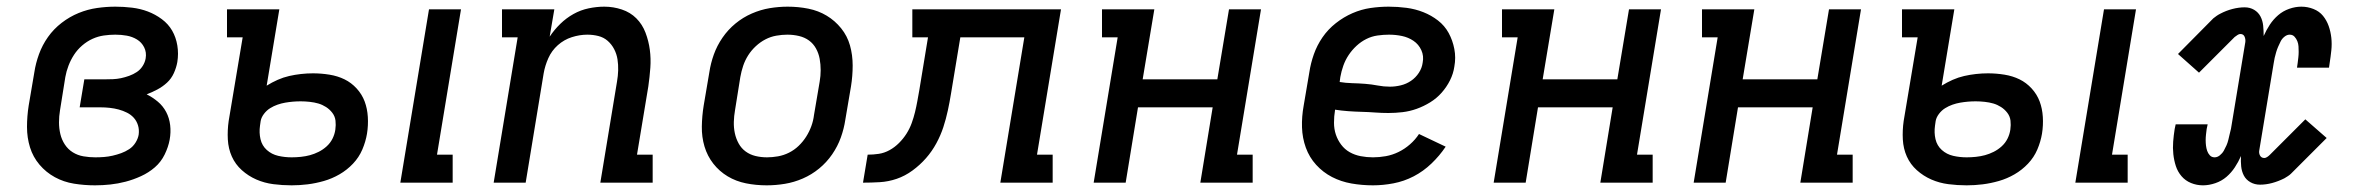

<svg xmlns="http://www.w3.org/2000/svg" viewBox="-20 -548 7090 576"><path d="M265 8Q233 8 202 3Q171 -2 144.5 -16.5Q118 -31 98.5 -54Q79 -77 70 -106Q61 -135 61 -167Q61 -199 66 -231L83 -331Q87 -358 97 -385.5Q107 -413 124 -437Q141 -461 165 -479.5Q189 -498 216 -509Q243 -520 271 -524Q299 -528 326 -528Q351 -528 376 -525Q401 -522 423.5 -513.5Q446 -505 465.5 -490.5Q485 -476 496.5 -456Q508 -436 512 -411.5Q516 -387 512 -362Q509 -345 501.5 -328.5Q494 -312 481 -300Q468 -288 452 -279.5Q436 -271 420 -265Q438 -256 453.5 -243Q469 -230 478.5 -212Q488 -194 490.5 -172.5Q493 -151 489 -129Q485 -107 474 -84.5Q463 -62 444.5 -46Q426 -30 403 -19.5Q380 -9 357 -3Q334 3 311 5.5Q288 8 265 8ZM266 -76Q279 -76 292 -77Q305 -78 318 -81Q331 -84 343.5 -88.5Q356 -93 367.5 -100.5Q379 -108 386.5 -120Q394 -132 396 -144Q398 -159 394 -172Q390 -185 381.5 -194.5Q373 -204 361 -210Q349 -216 336 -219.5Q323 -223 309 -224.5Q295 -226 281 -226H219L233 -310H295Q307 -310 319 -310.5Q331 -311 343 -313.5Q355 -316 367.5 -320.5Q380 -325 390.5 -332Q401 -339 408 -350Q415 -361 417 -373Q420 -391 412.5 -406Q405 -421 391 -429.5Q377 -438 360.5 -441Q344 -444 326 -444Q309 -444 291.5 -441.5Q274 -439 257.5 -431.5Q241 -424 226.5 -411.5Q212 -399 202 -383.5Q192 -368 185.5 -351Q179 -334 176 -317L160 -217Q157 -199 157 -181Q157 -163 161 -146Q165 -129 174.5 -114.5Q184 -100 198.5 -91Q213 -82 230.5 -79Q248 -76 266 -76Z M1181 0 1267 -520H1363L1291 -84H1338V0ZM855 8Q827 8 800 4.5Q773 1 749 -9.5Q725 -20 705.5 -37.5Q686 -55 675.5 -78.5Q665 -102 663.5 -129.5Q662 -157 666 -185L708 -436H661V-520H818L780 -291Q796 -301 813 -308.5Q830 -316 847.5 -320Q865 -324 883 -326Q901 -328 919 -328Q944 -328 968.5 -324Q993 -320 1013.5 -310Q1034 -300 1050 -282.5Q1066 -265 1074 -243.5Q1082 -222 1083.5 -197Q1085 -172 1081 -147Q1077 -123 1067 -99.5Q1057 -76 1039 -57Q1021 -38 998.5 -25Q976 -12 951.5 -5Q927 2 903 5Q879 8 855 8ZM855 -76Q869 -76 883 -77.5Q897 -79 910 -82.5Q923 -86 936 -92.5Q949 -99 960 -109Q971 -119 977.5 -132Q984 -145 986 -159Q988 -173 986.5 -186Q985 -199 977 -209.5Q969 -220 958 -227Q947 -234 935 -237.5Q923 -241 909 -242.5Q895 -244 882 -244Q870 -244 858.5 -243Q847 -242 835.5 -240Q824 -238 812.5 -234Q801 -230 790.5 -223.5Q780 -217 772 -206.5Q764 -196 762 -185L760 -171Q757 -150 761.5 -130.5Q766 -111 780.5 -98Q795 -85 814.5 -80.5Q834 -76 855 -76Z M1461 0 1533 -436H1486V-520H1643L1629 -438Q1643 -459 1661 -476.5Q1679 -494 1700.5 -506Q1722 -518 1746 -523Q1770 -528 1793 -528Q1820 -528 1845.5 -519.5Q1871 -511 1889 -493Q1907 -475 1916.5 -450Q1926 -425 1929.5 -398.5Q1933 -372 1931 -344.5Q1929 -317 1925 -289L1891 -84H1938V0H1781L1831 -303Q1834 -320 1834.5 -337Q1835 -354 1832.5 -370Q1830 -386 1822.5 -400.5Q1815 -415 1803 -425.5Q1791 -436 1775 -440Q1759 -444 1742 -444Q1719 -444 1695.5 -436.5Q1672 -429 1653.5 -412.5Q1635 -396 1625 -373.5Q1615 -351 1611 -328L1557 0Z M2280 8Q2248 8 2218 2Q2188 -4 2163 -19Q2138 -34 2120 -57Q2102 -80 2093.5 -108.5Q2085 -137 2085.5 -168.5Q2086 -200 2091 -231L2108 -331Q2112 -358 2121.5 -384.5Q2131 -411 2147.5 -435Q2164 -459 2186.5 -477.5Q2209 -496 2235.5 -507.5Q2262 -519 2289 -523.5Q2316 -528 2343 -528Q2375 -528 2405 -522Q2435 -516 2460 -501Q2485 -486 2503.5 -463Q2522 -440 2530 -411.5Q2538 -383 2538 -351.5Q2538 -320 2533 -289L2516 -189Q2512 -162 2502.5 -135.5Q2493 -109 2476.5 -85Q2460 -61 2437.5 -42.5Q2415 -24 2388.5 -12.5Q2362 -1 2334.5 3.5Q2307 8 2280 8ZM2281 -76Q2297 -76 2314 -79Q2331 -82 2347 -90Q2363 -98 2376 -110.5Q2389 -123 2398.5 -138Q2408 -153 2414 -169.5Q2420 -186 2422 -203L2439 -303Q2442 -320 2442 -337.5Q2442 -355 2439 -371.5Q2436 -388 2428 -402.5Q2420 -417 2407 -426.5Q2394 -436 2377 -440Q2360 -444 2342 -444Q2326 -444 2309 -441Q2292 -438 2276.5 -430Q2261 -422 2247.5 -409.5Q2234 -397 2224.5 -382Q2215 -367 2209.5 -350.5Q2204 -334 2201 -317L2185 -217Q2182 -200 2181.5 -182.5Q2181 -165 2184.5 -148.5Q2188 -132 2196 -117.5Q2204 -103 2217 -93.5Q2230 -84 2246.5 -80Q2263 -76 2281 -76Z M2569 0 2583 -84Q2600 -84 2616.5 -86.5Q2633 -89 2648.5 -97.5Q2664 -106 2677 -119Q2690 -132 2699.5 -147Q2709 -162 2715 -178.5Q2721 -195 2725 -211.5Q2729 -228 2732 -244.5Q2735 -261 2738 -278L2764 -436H2717V-520H3163L3091 -84H3138V0H2981L3053 -436H2861L2833 -267Q2829 -242 2823.5 -216.5Q2818 -191 2810 -166.5Q2802 -142 2789 -118Q2776 -94 2758 -73.5Q2740 -53 2717.5 -36.5Q2695 -20 2670 -11.5Q2645 -3 2619.5 -1.5Q2594 0 2569 0Z M3261 0 3333 -436H3286V-520H3443L3408 -310H3632L3667 -520H3763L3691 -84H3738V0H3581L3618 -226H3394L3357 0Z M4099 8Q4066 8 4034.5 2.5Q4003 -3 3976 -17Q3949 -31 3928.5 -53.5Q3908 -76 3897.5 -105Q3887 -134 3886 -166Q3885 -198 3891 -231L3908 -331Q3912 -358 3921.5 -385Q3931 -412 3947.5 -436Q3964 -460 3987.5 -478.5Q4011 -497 4037.5 -508.5Q4064 -520 4091.5 -524Q4119 -528 4146 -528Q4173 -528 4199.5 -524.5Q4226 -521 4250 -511.5Q4274 -502 4294 -486.5Q4314 -471 4326 -449Q4338 -427 4343 -401Q4348 -375 4343 -348Q4340 -327 4330 -307Q4320 -287 4305 -270Q4290 -253 4270.5 -241Q4251 -229 4230 -221.5Q4209 -214 4187.5 -211.5Q4166 -209 4145 -209Q4125 -209 4105 -210.5Q4085 -212 4065 -212.5Q4045 -213 4024.5 -214.5Q4004 -216 3985 -219V-217Q3982 -199 3982 -180Q3982 -161 3987.5 -144.5Q3993 -128 4003.5 -114Q4014 -100 4029 -91.5Q4044 -83 4062 -79.5Q4080 -76 4099 -76Q4118 -76 4137.5 -79.5Q4157 -83 4175.5 -92Q4194 -101 4210 -115Q4226 -129 4237 -146L4317 -108Q4299 -81 4274.5 -57.5Q4250 -34 4221 -19Q4192 -4 4160.5 2Q4129 8 4099 8ZM4150 -288Q4166 -288 4182.5 -292Q4199 -296 4213 -305.5Q4227 -315 4236.5 -329.5Q4246 -344 4248 -360Q4252 -380 4244 -397.5Q4236 -415 4220.5 -425.5Q4205 -436 4186 -440Q4167 -444 4147 -444Q4130 -444 4112.5 -441.5Q4095 -439 4079 -431Q4063 -423 4049.5 -410.5Q4036 -398 4026 -383Q4016 -368 4010 -351Q4004 -334 4001 -317L3999 -302Q4017 -299 4036.5 -298.5Q4056 -298 4075.5 -296.5Q4095 -295 4113 -291.5Q4131 -288 4150 -288Z M4461 0 4533 -436H4486V-520H4643L4608 -310H4832L4867 -520H4963L4891 -84H4938V0H4781L4818 -226H4594L4557 0Z M5061 0 5133 -436H5086V-520H5243L5208 -310H5432L5467 -520H5563L5491 -84H5538V0H5381L5418 -226H5194L5157 0Z M6206 0 6292 -520H6388L6316 -84H6363V0ZM5880 8Q5852 8 5825 4.5Q5798 1 5774 -9.5Q5750 -20 5730.5 -37.5Q5711 -55 5700.5 -78.5Q5690 -102 5688.5 -129.5Q5687 -157 5691 -185L5733 -436H5686V-520H5843L5805 -291Q5821 -301 5838 -308.5Q5855 -316 5872.5 -320Q5890 -324 5908 -326Q5926 -328 5944 -328Q5969 -328 5993.5 -324Q6018 -320 6038.5 -310Q6059 -300 6075 -282.5Q6091 -265 6099 -243.5Q6107 -222 6108.5 -197Q6110 -172 6106 -147Q6102 -123 6092 -99.5Q6082 -76 6064 -57Q6046 -38 6023.5 -25Q6001 -12 5976.5 -5Q5952 2 5928 5Q5904 8 5880 8ZM5880 -76Q5894 -76 5908 -77.5Q5922 -79 5935 -82.5Q5948 -86 5961 -92.5Q5974 -99 5985 -109Q5996 -119 6002.5 -132Q6009 -145 6011 -159Q6013 -173 6011.5 -186Q6010 -199 6002 -209.5Q5994 -220 5983 -227Q5972 -234 5960 -237.5Q5948 -241 5934 -242.5Q5920 -244 5907 -244Q5895 -244 5883.5 -243Q5872 -242 5860.5 -240Q5849 -238 5837.5 -234Q5826 -230 5815.5 -223.5Q5805 -217 5797 -206.5Q5789 -196 5787 -185L5785 -171Q5782 -150 5786.5 -130.5Q5791 -111 5805.5 -98Q5820 -85 5839.5 -80.5Q5859 -76 5880 -76Z M6589 8Q6570 8 6553 1Q6536 -6 6524.5 -19.5Q6513 -33 6507.5 -50Q6502 -67 6500 -85.5Q6498 -104 6499.5 -123Q6501 -142 6504 -161L6507 -175H6603L6600 -161Q6599 -153 6598 -144.5Q6597 -136 6597 -127.5Q6597 -119 6598 -111Q6599 -103 6601.5 -95.5Q6604 -88 6609.5 -82Q6615 -76 6624 -76Q6632 -76 6639.5 -82Q6647 -88 6651.5 -96Q6656 -104 6659.5 -112Q6663 -120 6665 -128.5Q6667 -137 6669 -145.5Q6671 -154 6673 -162L6716 -422Q6717 -431 6713.5 -438.5Q6710 -446 6701 -446Q6697 -446 6692.5 -443Q6688 -440 6684 -437L6577 -330L6514 -386L6620 -493Q6625 -497 6630 -500.5Q6635 -504 6641 -507Q6658 -516 6677 -521Q6696 -526 6714 -526Q6730 -526 6742.5 -518.5Q6755 -511 6761.5 -498.5Q6768 -486 6769.5 -471Q6771 -456 6771 -440Q6779 -458 6789.5 -474Q6800 -490 6814.5 -502.5Q6829 -515 6847.5 -521.5Q6866 -528 6884 -528Q6903 -528 6920.5 -521Q6938 -514 6949 -500.5Q6960 -487 6966 -470Q6972 -453 6974 -434.5Q6976 -416 6974 -397Q6972 -378 6969 -359L6967 -345H6871L6873 -359Q6874 -367 6875 -375.5Q6876 -384 6876 -392.5Q6876 -401 6875.5 -409Q6875 -417 6872 -424.5Q6869 -432 6863.5 -438Q6858 -444 6849 -444Q6841 -444 6833.5 -438Q6826 -432 6822 -424Q6818 -416 6814.5 -408Q6811 -400 6808.5 -391.5Q6806 -383 6804 -374.5Q6802 -366 6801 -358L6758 -98Q6756 -89 6760 -81.5Q6764 -74 6773 -74Q6777 -74 6781.5 -77Q6786 -80 6789 -83L6896 -190L6960 -134L6853 -27Q6849 -23 6843.5 -19.5Q6838 -16 6833 -13Q6815 -4 6796.5 1Q6778 6 6760 6Q6744 6 6731 -1.5Q6718 -9 6711.5 -21.5Q6705 -34 6703.5 -49Q6702 -64 6703 -80Q6695 -62 6684.5 -46Q6674 -30 6659.5 -17.5Q6645 -5 6626 1.5Q6607 8 6589 8Z"/></svg>

Font: Iosevka Etoile Medium
Style: Italic
Weight: 500
Italic angle: -9°
Designer: Belleve Invis
Foundry: Belleve Invis
Version: Version 22.1.2; ttfautohint (v1.8.4)